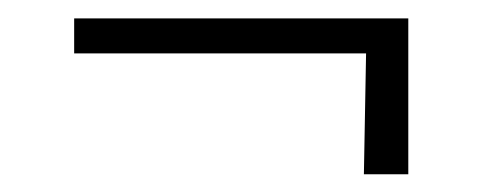

<svg xmlns="http://www.w3.org/2000/svg" viewBox="-20 -339 530 211"><path d="M379.9 -147.5 382.3 -280.3H61.5V-318.8H428.7V-147.5Z"/></svg>

Font: RIT Meera New
Style: Regular
Weight: 400
Designer: Hussain K H
Foundry: RIT
Version: 1.6.2